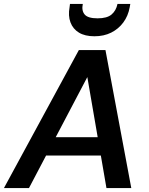

<svg xmlns="http://www.w3.org/2000/svg" viewBox="-40 -954 756 974"><path d="M-20 0 360 -700H495L626 0H500L403 -563L107 0ZM113 -165 161 -258H524L539 -165ZM439 -770Q391 -770 360.5 -788.5Q330 -807 317.5 -840.5Q305 -874 313 -918L315 -934H380Q373 -900 389.5 -880.5Q406 -861 455 -861Q503 -861 526 -880.5Q549 -900 556 -934H621L618 -917Q610 -873 585.5 -840Q561 -807 524 -788.5Q487 -770 439 -770Z"/></svg>

Font: DM Sans SemiBold
Style: Italic
Weight: 600
Italic angle: -10°
Designer: Colophon Foundry, Jonny Pinhorn
Foundry: Colophon Foundry
Version: Version 4.004;gftools[0.9.30]